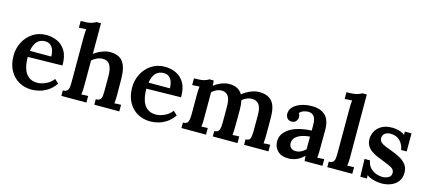

<svg xmlns="http://www.w3.org/2000/svg" viewBox="-58 -1271 4017 1803"><g transform="rotate(15 1950.5 -369.5)"><path d="M281 16Q209 16 153.5 -16.5Q98 -49 66.5 -108.5Q35 -168 35 -249Q35 -319 66 -380Q97 -441 153.5 -478.5Q210 -516 285 -516Q341 -516 391 -493.5Q441 -471 472.5 -419Q504 -367 503 -278L167 -272Q167 -210 181.5 -162Q196 -114 229 -87Q262 -60 316 -60Q351 -60 395 -79Q439 -98 470 -138L508 -103Q475 -55 435 -29.5Q395 -4 355 6Q315 16 281 16ZM172 -332H380Q379 -392 355.5 -424Q332 -456 289 -456Q240 -456 210.5 -424Q181 -392 172 -332Z M887 -53Q916 -53 928.5 -66Q941 -79 943.5 -101.5Q946 -124 946 -153V-295Q945 -367 923 -402Q901 -437 854 -437Q825 -437 796.5 -424Q768 -411 750 -392V-143Q750 -126 749 -104Q748 -82 745 -61Q762 -63 779.5 -63.5Q797 -64 810 -64V0H567V-53Q596 -53 608.5 -66Q621 -79 623.5 -101.5Q626 -124 626 -153V-585Q626 -602 627 -622.5Q628 -643 630 -665Q614 -664 593.5 -663Q573 -662 560 -661V-726Q628 -726 660.5 -735.5Q693 -745 704 -755H750V-457Q780 -481 823.5 -498.5Q867 -516 902 -516Q992 -516 1030.5 -462.5Q1069 -409 1069 -294L1070 -143Q1070 -126 1069 -104Q1068 -82 1066 -61Q1081 -63 1099 -63.5Q1117 -64 1130 -64V0H887Z M1434 16Q1362 16 1306.5 -16.5Q1251 -49 1219.5 -108.5Q1188 -168 1188 -249Q1188 -319 1219 -380Q1250 -441 1306.5 -478.5Q1363 -516 1438 -516Q1494 -516 1544 -493.5Q1594 -471 1625.5 -419Q1657 -367 1656 -278L1320 -272Q1320 -210 1334.5 -162Q1349 -114 1382 -87Q1415 -60 1469 -60Q1504 -60 1548 -79Q1592 -98 1623 -138L1661 -103Q1628 -55 1588 -29.5Q1548 -4 1508 6Q1468 16 1434 16ZM1325 -332H1533Q1532 -392 1508.5 -424Q1485 -456 1442 -456Q1393 -456 1363.5 -424Q1334 -392 1325 -332Z M1734 0V-53Q1763 -53 1775 -66Q1787 -79 1790 -101.5Q1793 -124 1793 -153V-341Q1793 -359 1794 -379Q1795 -399 1797 -420Q1781 -419 1760.5 -418Q1740 -417 1727 -416V-481Q1795 -481 1826.5 -490.5Q1858 -500 1869 -510H1911Q1913 -500 1913.5 -485.5Q1914 -471 1915 -459Q1948 -485 1987 -500.5Q2026 -516 2063 -516Q2110 -516 2141.5 -499Q2173 -482 2191 -450Q2226 -479 2270 -497.5Q2314 -516 2355 -516Q2438 -516 2479.5 -467.5Q2521 -419 2520 -303V-143Q2520 -126 2519 -104Q2518 -82 2516 -61Q2531 -63 2549.5 -63.5Q2568 -64 2580 -64V0H2343V-53Q2382 -53 2389 -81Q2396 -109 2396 -153V-302Q2396 -374 2373 -405Q2350 -436 2308 -436Q2280 -437 2254.5 -426Q2229 -415 2210 -398Q2219 -361 2219 -310Q2219 -268 2219 -226.5Q2219 -185 2218 -143Q2218 -126 2217.5 -104Q2217 -82 2214 -61Q2230 -63 2248 -63.5Q2266 -64 2279 -64V0H2039V-53Q2066 -53 2077.5 -66Q2089 -79 2092 -101.5Q2095 -124 2095 -153V-304Q2095 -376 2073.5 -406.5Q2052 -437 2010 -438Q1983 -438 1958.5 -426Q1934 -414 1916 -397Q1916 -385 1916 -372Q1916 -359 1916 -346V-143Q1916 -126 1915.5 -104Q1915 -82 1912 -61Q1928 -63 1944.5 -63.5Q1961 -64 1973 -64V0Z M2932 0Q2929 -15 2928.5 -25.5Q2928 -36 2927 -50Q2892 -15 2854 0.5Q2816 16 2775 16Q2707 16 2670.5 -21Q2634 -58 2634 -112Q2634 -159 2660 -193Q2686 -227 2728 -249Q2770 -271 2821 -281.5Q2872 -292 2922 -294V-349Q2922 -378 2915.5 -402.5Q2909 -427 2892 -441.5Q2875 -456 2842 -456Q2819 -455 2797 -446.5Q2775 -438 2762 -420Q2770 -411 2772 -400.5Q2774 -390 2774 -382Q2774 -364 2760 -345Q2746 -326 2715 -326Q2688 -327 2673.5 -345Q2659 -363 2659 -388Q2659 -426 2686.5 -454.5Q2714 -483 2761 -499.5Q2808 -516 2866 -516Q2952 -516 2998 -471Q3044 -426 3043 -327Q3043 -274 3042.5 -234.5Q3042 -195 3042 -143Q3042 -128 3041.5 -105.5Q3041 -83 3038 -61Q3076 -64 3105 -65V0ZM2921 -235Q2881 -232 2844 -220Q2807 -208 2783.5 -185Q2760 -162 2761 -128Q2762 -97 2781 -82.5Q2800 -68 2825 -68Q2853 -68 2877 -80Q2901 -92 2921 -112Q2921 -122 2921 -133Q2921 -144 2921 -155Q2921 -169 2921 -190Q2921 -211 2921 -235Z M3152 -53Q3181 -53 3193.5 -66Q3206 -79 3208.5 -101.5Q3211 -124 3211 -153V-585Q3211 -602 3211.5 -622.5Q3212 -643 3215 -665Q3198 -664 3177.5 -663Q3157 -662 3144 -661V-726Q3213 -726 3245.5 -735.5Q3278 -745 3289 -755H3334L3335 -143Q3335 -126 3334 -104Q3333 -82 3330 -61Q3347 -63 3364.5 -63.5Q3382 -64 3395 -64V0H3152Z M3687 16Q3641 16 3601 4.5Q3561 -7 3537 -25L3540 7H3475L3470 -165H3524Q3527 -131 3547.5 -104Q3568 -77 3602 -61Q3636 -45 3677 -45Q3706 -45 3732.5 -59.5Q3759 -74 3759 -105Q3759 -138 3727.5 -155Q3696 -172 3643 -192Q3612 -204 3581 -217Q3550 -230 3524 -248.5Q3498 -267 3482 -294Q3466 -321 3466 -360Q3466 -395 3484 -431Q3502 -467 3542.5 -491.5Q3583 -516 3649 -516Q3676 -516 3710 -507.5Q3744 -499 3770 -479L3769 -511H3834V-335H3780Q3773 -386 3738.5 -421.5Q3704 -457 3646 -457Q3614 -457 3592 -441Q3570 -425 3570 -396Q3570 -370 3587 -354.5Q3604 -339 3633 -328Q3662 -317 3696 -304Q3743 -287 3781.5 -265.5Q3820 -244 3843 -213Q3866 -182 3866 -136Q3866 -84 3840 -50.5Q3814 -17 3773 -0.5Q3732 16 3687 16Z"/></g></svg>

Font: Lora SemiBold
Style: Regular
Weight: 600
Designer: Olga Karpushina, Alexei Vanyashin (Cyrillic)
Foundry: Cyreal
Version: Version 3.011; ttfautohint (v1.8.4.7-5d5b)